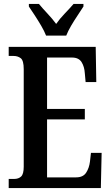

<svg xmlns="http://www.w3.org/2000/svg" viewBox="-20 -951 561 971"><path d="M24 0V-46H51Q74 -46 87 -58.5Q100 -71 100 -108V-601Q100 -645 85 -656.5Q70 -668 49 -668H24V-714H464L467 -536H413L409 -580Q407 -614 392.5 -637Q378 -660 344 -660H218V-400H409V-347H218V-54H365Q400 -54 415.5 -77.5Q431 -101 435 -134L440 -178H494L490 0ZM213 -771Q204 -794 188.5 -820.5Q173 -847 156 -873Q139 -899 126 -918V-931H177Q195 -909 220 -882.5Q245 -856 264 -830Q282 -856 307.5 -882.5Q333 -909 352 -931H402V-918Q390 -899 372.5 -873Q355 -847 339.5 -820.5Q324 -794 315 -771Z"/></svg>

Font: Noto Serif Bengali ExtraCondensed SemiBold
Style: Regular
Weight: 600
Width: 2
Designer: Juan Bruce, Universal Thirst, Indian Type Foundry and the Monotype Design Team.
Foundry: Monotype Imaging Inc.
Version: Version 2.003; ttfautohint (v1.8.4.7-5d5b)